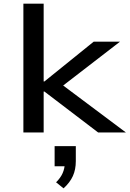

<svg xmlns="http://www.w3.org/2000/svg" viewBox="-20 -725 709 1051"><path d="M108 0V-705H219V-279H223L493 -497H637L300 -237L303 -274L669 0H517L223 -224H219V0ZM328 306 287 273Q312 248 323 222.5Q334 197 335 169L353 185H279V75H395V157Q395 203 379 238.5Q363 274 328 306Z"/></svg>

Font: Nunito Sans 7pt Expanded Medium
Style: Regular
Weight: 500
Width: 7
Designer: Vernon Adams
Foundry: Vernon Adams
Version: Version 3.101;gftools[0.9.27]